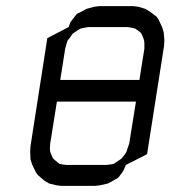

<svg xmlns="http://www.w3.org/2000/svg" viewBox="-20 -604 554 624"><path d="M78.1 -110.8 79.1 -128.9 133.8 -480 203.1 -516.1 209 -532.2 215.8 -541 226.1 -554.2 230 -559.1 244.1 -565.9 261.2 -575.2 286.1 -582 301.8 -584H414.1L430.2 -582L452.1 -575.2L467.8 -565.9L488.8 -549.8L495.1 -541L506.8 -516.1L512.2 -498L514.2 -473.1L513.2 -455.1L458 -103L389.2 -67.9L381.8 -50.8L377 -43L366.2 -28.8L361.8 -24.9L348.1 -17.1L331.1 -7.8L306.2 -2L290 0H178.2L162.1 -2L139.2 -7.8L124 -17.1L104 -34.2L97.2 -43L85 -67.9L79.1 -85.9ZM142.1 -120.1 143.1 -110.8 146 -103 151.9 -89.8 155.8 -85.9 166 -77.1 172.9 -71.8 181.2 -69.8 195.8 -67.9H324.2L340.8 -69.8L350.1 -71.8L357.9 -77.1L371.1 -85.9L376 -89.8L386.2 -103L391.1 -110.8L394 -120.1L399.9 -137.2L421.9 -273.9H165L143.1 -137.2ZM175.8 -344.2H433.1L449.2 -445.8V-463.9L448.2 -473.1L445.8 -480L439.9 -494.1L437 -498L425.8 -506.8L418.9 -511.2L411.1 -513.2L395 -516.1H267.1L251 -513.2L242.2 -511.2L233.9 -506.8L221.2 -498L215.8 -494.1L206.1 -480L200.2 -473.1L196.8 -463.9L191.9 -445.8Z"/></svg>

Font: Petahja
Style: Italic
Weight: 400
Designer: T. Christopher White
Version: Version 1.1